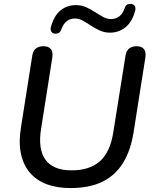

<svg xmlns="http://www.w3.org/2000/svg" viewBox="-20 -947 773 976"><path d="M338 9Q271 9 219 -10Q167 -29 133 -68Q99 -107 86.5 -165.5Q74 -224 87 -302L144 -664Q148 -689 162.5 -700.5Q177 -712 201 -712Q227 -712 238.5 -697.5Q250 -683 246 -655L189 -293Q172 -188 211.5 -134.5Q251 -81 344 -81Q435 -81 487.5 -127Q540 -173 556 -275L618 -664Q622 -689 636.5 -700.5Q651 -712 675 -712Q700 -712 711.5 -697.5Q723 -683 719 -655L659 -274Q644 -181 605 -118Q566 -55 500 -23Q434 9 338 9ZM259 -776Q247 -777 241 -786Q235 -795 239 -811Q255 -868 288 -894.5Q321 -921 366 -921Q394 -921 417.5 -910.5Q441 -900 462.5 -886Q484 -872 504 -861Q524 -850 544 -850Q568 -850 586 -863.5Q604 -877 613 -904Q617 -917 624.5 -922.5Q632 -928 646 -927Q659 -926 665 -917Q671 -908 667 -892Q652 -836 618 -808.5Q584 -781 539 -781Q511 -781 487 -792Q463 -803 442 -817Q421 -831 401 -842Q381 -853 361 -853Q337 -853 319.5 -839.5Q302 -826 292 -798Q288 -786 280.5 -780.5Q273 -775 259 -776Z"/></svg>

Font: Nunito ExtraLight SemiBold
Style: Italic
Weight: 600
Italic angle: -9°
Version: Version 3.602